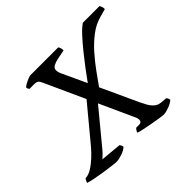

<svg xmlns="http://www.w3.org/2000/svg" viewBox="-201 -905 1106 1106"><g transform="rotate(-45 352.0 -352.0)"><path d="M169 0Q157 0 129.5 -3.5Q102 -7 69 -12Q36 -17 6.5 -23Q-23 -29 -38 -34Q-36 -42 -31.5 -51Q-27 -60 -23 -60Q-2 -60 24.5 -76Q51 -92 77.5 -116.5Q104 -141 125 -166L301 -378L190 -622Q183 -639 174.5 -645.5Q166 -652 149 -652H110Q108 -654 105 -659.5Q102 -665 102 -671Q108 -678 122 -685.5Q136 -693 150 -698.5Q164 -704 170 -704H396Q399 -701 402.5 -692Q406 -683 406 -670L346 -658Q327 -654 311.5 -646Q296 -638 294 -624Q293 -620 294.5 -610Q296 -600 301 -589L371 -438Q393 -469 422 -507.5Q451 -546 482.5 -585Q514 -624 543.5 -656Q573 -688 597 -704H733Q735 -700 739 -690.5Q743 -681 742 -670L691 -656Q644 -643 602 -611Q560 -579 523 -537Q486 -495 455 -452Q424 -409 400 -375L505 -147Q513 -131 523.5 -111.5Q534 -92 550.5 -77Q567 -62 592 -60L628 -57Q632 -54 635.5 -47.5Q639 -41 639 -34Q626 -21 598 -10.5Q570 0 553 0Q543 0 517.5 -4Q492 -8 462 -13.5Q432 -19 406.5 -24.5Q381 -30 371 -34Q373 -42 377.5 -48.5Q382 -55 386 -59H408Q432 -59 432 -79Q432 -83 431 -89Q430 -95 426 -103L330 -314L159 -107Q149 -95 137.5 -84Q126 -73 120 -68L248 -56Q251 -52 254 -46Q257 -40 257 -33Q241 -18 213.5 -9Q186 0 169 0Z"/></g></svg>

Font: Texturina 72pt 72pt Medium
Style: Italic
Weight: 500
Italic angle: -11°
Designer: Guillermo Torres Carreño
Foundry: Omnibus-Type
Version: Version 1.002; ttfautohint (v1.8.3)